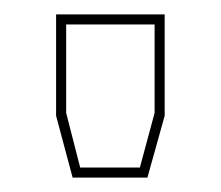

<svg xmlns="http://www.w3.org/2000/svg" viewBox="-20 -734 307 267"><path d="M81 -487 58 -573V-714H209V-573L185 -487ZM91.5 -501H174.5L195 -577V-700H72V-577Z"/></svg>

Font: Tourney Expanded Thin
Style: Regular
Weight: 100
Width: 7
Designer: Tyler Finck
Foundry: Etcetera Type Co
Version: Version 1.010; ttfautohint (v1.8.3)